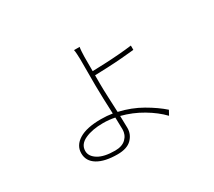

<svg xmlns="http://www.w3.org/2000/svg" viewBox="-124 -840 1248 1122"><g transform="rotate(-30 500.0 -279.5)"><path d="M480 -145Q461 -149 441 -151Q421 -153 401 -153Q328 -153 279 -130.5Q230 -108 230 -63Q230 -27 269.5 -2.5Q309 22 383 22Q431 22 456.5 -3Q482 -28 482 -65ZM506 -607Q504 -600 502.5 -578Q501 -556 501 -542V-446Q535 -447 583 -449Q631 -451 681 -455Q731 -459 769 -464V-435Q732 -431 682.5 -427Q633 -423 584.5 -421Q536 -419 501 -418V-364Q501 -324 503.5 -270.5Q506 -217 508 -167Q591 -148 659.5 -108.5Q728 -69 774 -28L757 3Q713 -43 648 -81.5Q583 -120 509 -139L511 -57Q511 -14 480 17Q449 48 385 48Q299 48 251 19Q203 -10 203 -63Q203 -116 254 -147.5Q305 -179 402 -179Q442 -179 479 -173Q477 -221 475 -273Q473 -325 473 -364Q473 -386 473 -421.5Q473 -457 473 -491Q473 -525 473 -542Q473 -557 471.5 -578.5Q470 -600 468 -607Z"/></g></svg>

Font: Source Han Sans SC ExtraLight
Style: Regular
Weight: 250
Designer: Ryoko NISHIZUKA 西塚涼子 (kana, bopomofo & ideographs); Paul D. Hunt (Latin, Greek & Cyrillic); Sandoll Communications 산돌커뮤니
Foundry: Adobe
Version: Version 2.004;hotconv 1.0.118;makeotfexe 2.5.65603